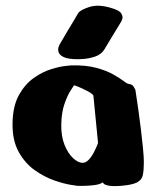

<svg xmlns="http://www.w3.org/2000/svg" viewBox="-20 -637 536 658"><path d="M248 -434Q213 -434 198 -441.5Q183 -449 180.5 -459Q178 -469 181 -476.5Q184 -484 184 -484Q184 -484 192.5 -498.5Q201 -513 212.5 -532.5Q224 -552 234.5 -569Q245 -586 248 -592Q255 -603 286 -613Q317 -623 360 -610Q389 -602 395.5 -591Q402 -580 399 -572Q396 -564 396 -564Q396 -564 386 -547.5Q376 -531 362.5 -509Q349 -487 338 -468Q327 -450 305.5 -443Q284 -436 266 -435Q248 -434 248 -434ZM225 -413Q275 -414 310 -404.5Q345 -395 368 -382Q391 -369 404 -359Q417 -349 423 -349Q434 -348 439 -338.5Q444 -329 444 -329Q444 -329 447 -309Q450 -289 454.5 -258Q459 -227 463 -193Q467 -159 470 -129Q473 -99 473 -82Q473 -54 469.5 -37Q466 -20 449 -11.5Q432 -3 393 0Q364 2 351 -1Q338 -4 335 -8Q332 -12 332 -12Q323 -5 302.5 -2.5Q282 0 264 0Q246 0 246 0Q246 0 223 -3.5Q200 -7 166.5 -18.5Q133 -30 99.5 -53.5Q66 -77 44 -116.5Q22 -156 23 -215Q24 -274 45 -311.5Q66 -349 96 -370Q126 -391 155.5 -400Q185 -409 205 -411Q225 -413 225 -413ZM300 -310Q295 -317 278.5 -325.5Q262 -334 247.5 -340Q233 -346 233 -344Q233 -343 222.5 -327.5Q212 -312 201.5 -282.5Q191 -253 190 -212Q189 -171 201 -141Q213 -111 230.5 -95Q248 -79 263 -79Q274 -79 284 -89.5Q294 -100 301 -113.5Q308 -127 312 -137Q316 -147 316 -147Z"/></svg>

Font: Nerko One
Style: Regular
Weight: 400
Designer: Nermin Kahrimanovic
Foundry: Nermin Kahrimanovic
Version: Version 1.101